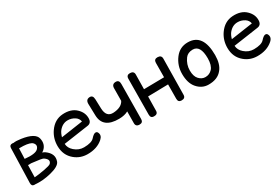

<svg xmlns="http://www.w3.org/2000/svg" viewBox="52 -1349 3181 2185"><g transform="rotate(-30 1642.0 -256.0)"><path d="M155.3 -427.2 150.4 -291.5Q286.1 -277.3 323.2 -314.5Q362.3 -353.5 327.1 -392.6Q301.8 -420.9 211.9 -426.3ZM115.2 -514.2Q124.5 -514.2 131.8 -512.2Q165.5 -518.6 230 -508.8Q401.9 -483.9 419.9 -402.3Q438.5 -319.3 379.9 -268.6Q370.6 -260.7 359.4 -253.9Q380.9 -247.1 393.1 -238.3Q488.3 -169.9 454.1 -79.1Q434.6 -27.8 314.9 2Q205.1 28.8 107.9 19.5Q104 20 99.1 20Q62.5 19 64 -24.4L77.1 -476.6Q78.6 -514.2 115.2 -514.2ZM188 -211.4Q179.7 -210.9 170.9 -210.4Q158.7 -210 148.4 -210.9L144.5 -52.7Q192.9 -55.7 277.3 -70.8Q353.5 -85 368.2 -98.6Q408.7 -139.6 342.3 -185.1Q325.2 -196.8 203.6 -209.5Q195.3 -210.4 188 -211.4Z M630.4 -211.4Q632.8 -156.2 680.2 -114.7Q734.9 -66.4 803.2 -66.9Q902.8 -67.9 937 -106Q969.7 -142.6 990.7 -147Q1014.2 -151.9 1023.9 -132.3Q1046.9 -86.9 1002.4 -47.4Q924.3 22 797.4 21Q704.1 20 634.3 -37.6Q547.4 -108.9 547.4 -231Q547.4 -331.5 602.1 -410.2Q670.4 -508.3 778.8 -515.1Q891.6 -522 955.1 -459.5Q1015.1 -400.9 1012.7 -326.2Q1010.7 -266.1 958.5 -258.8ZM641.1 -292 928.2 -334Q920.9 -376.5 883.8 -400.4Q840.8 -427.7 792.5 -427.2Q725.1 -427.2 676.3 -367.2Q654.8 -340.3 641.1 -292Z M1479.5 24.9Q1428.7 24.9 1429.7 -23.4Q1430.2 -99.6 1431.2 -175.8Q1384.3 -149.4 1312.5 -148.4Q1098.6 -145.5 1094.7 -319.3L1090.8 -467.3Q1088.9 -525.9 1137.7 -530.3Q1184.6 -534.7 1186.5 -476.1L1190.4 -353.5Q1194.3 -235.8 1290 -241.2Q1398.4 -247.6 1432.1 -314Q1432.6 -397 1433.6 -480Q1434.6 -533.2 1487.3 -532.7Q1530.8 -531.7 1529.8 -479L1525.4 -20.5Q1524.4 24.9 1479.5 24.9Z M1676.3 -537.6Q1726.6 -536.6 1726.1 -489.7L1723.1 -298.8Q1856 -300.8 1988.8 -302.7L1990.2 -491.7Q1990.7 -538.6 2038.1 -537.6Q2088.4 -536.6 2087.9 -489.7L2081.1 -18.1Q2080.6 27.8 2027.3 25.9Q1985.8 24.4 1986.3 -22L1987.8 -209.5L1722.2 -204.1Q1720.7 -111.3 1719.2 -18.1Q1718.8 27.8 1665.5 25.9Q1624 24.4 1624.5 -22L1628.4 -491.7Q1628.9 -538.6 1676.3 -537.6Z M2425.3 -412.6Q2361.3 -411.1 2329.6 -368.2Q2280.8 -301.8 2280.8 -222.2Q2280.8 -145.5 2315.9 -107.4Q2352.1 -68.4 2398.9 -68.4Q2452.1 -68.4 2488.8 -107.4Q2527.3 -148.9 2527.8 -240.7Q2528.3 -414.6 2425.3 -412.6ZM2421.4 -512.2Q2619.1 -510.7 2618.7 -231Q2618.2 -111.8 2565.9 -49.8Q2507.3 24.9 2387.2 23.9Q2300.3 23.4 2239.7 -48.3Q2185.1 -113.3 2185.1 -231Q2185.1 -342.3 2250.5 -428.2Q2314.9 -513.2 2421.4 -512.2Z M2862.8 -211.4Q2865.2 -156.2 2912.6 -114.7Q2967.3 -66.4 3035.6 -66.9Q3135.3 -67.9 3169.4 -106Q3202.1 -142.6 3223.1 -147Q3246.6 -151.9 3256.3 -132.3Q3279.3 -86.9 3234.9 -47.4Q3156.7 22 3029.8 21Q2936.5 20 2866.7 -37.6Q2779.8 -108.9 2779.8 -231Q2779.8 -331.5 2834.5 -410.2Q2902.8 -508.3 3011.2 -515.1Q3124 -522 3187.5 -459.5Q3247.6 -400.9 3245.1 -326.2Q3243.2 -266.1 3190.9 -258.8ZM2873.5 -292 3160.6 -334Q3153.3 -376.5 3116.2 -400.4Q3073.2 -427.7 3024.9 -427.2Q2957.5 -427.2 2908.7 -367.2Q2887.2 -340.3 2873.5 -292Z"/></g></svg>

Font: Comic Relief LRS
Style: Regular
Weight: 400
Designer: Jeff Davis
Foundry: Loudifier
Version: Version 1.0